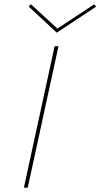

<svg xmlns="http://www.w3.org/2000/svg" viewBox="-20 -873 467 893"><path d="M427 -842 244 -721 113 -843 124 -853 247 -740 418 -853ZM91 0 234 -658H252L109 0Z"/></svg>

Font: EauTestText Thin
Style: Italic
Weight: 250
Italic angle: -12°
Designer: Christian Thalmann (Catharsis Fonts)
Version: Version 0.001;PS 000.001;hotconv 1.0.88;makeotf.lib2.5.64775